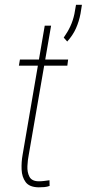

<svg xmlns="http://www.w3.org/2000/svg" viewBox="-20 -779 365 809"><path d="M267.1 -528.3 263.7 -502.4H59.6L64 -528.3ZM168.5 -670.9H195.3L101.1 -126.5Q96.7 -105 95.5 -79.1Q94.2 -53.2 104 -34.4Q113.8 -15.6 142.6 -15.1Q155.3 -15.1 166.5 -16.6Q177.7 -18.1 188.5 -19.5L189 4.4Q178.2 8.3 167.2 9.3Q156.2 10.3 143.1 10.3Q104 9.8 88.1 -11.7Q72.3 -33.2 71 -64.9Q69.8 -96.7 75.2 -126.5ZM325.2 -758.8 319.3 -721.7Q313 -688.5 300 -659.4Q287.1 -630.4 263.2 -604L248.5 -620.6Q265.1 -644 276.4 -668.2Q287.6 -692.4 293.5 -720.2L300.3 -758.8Z"/></svg>

Font: Roboto Condensed Thin
Style: Italic
Weight: 250
Italic angle: -12°
Designer: Christian Robertson
Foundry: Google
Version: Version 3.008; 2023